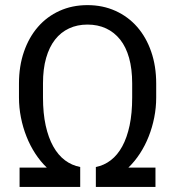

<svg xmlns="http://www.w3.org/2000/svg" viewBox="-20 -741 705 761"><path d="M359.9 -79.1V0H596.2V-76.7H488.8C505.7 -92.9 521 -111.6 534.7 -132.6C548.3 -153.6 559.9 -176 569.3 -200C578.8 -223.9 586.1 -248.9 591.3 -275.1C596.5 -301.4 599.1 -327.8 599.1 -354.5V-409.7C599.1 -455.9 592.5 -498 579.3 -536.1C566.2 -574.2 547.6 -606.9 523.7 -634.3C499.8 -661.6 471 -682.9 437.5 -698C404 -713.1 367 -720.7 326.7 -720.7C286.3 -720.7 249.4 -713.1 216.1 -698C182.7 -682.9 154.1 -661.6 130.4 -634.3C106.6 -606.9 88.1 -574.2 75 -536.1C61.8 -498 55.2 -455.9 55.2 -409.7V-354.5C55.2 -327.8 57.8 -301.4 63 -275.1C68.2 -248.9 75.5 -223.9 85 -200C94.4 -176 106 -153.6 119.6 -132.6C133.3 -111.6 148.6 -92.9 165.5 -76.7H57.6V0H297.9V-79.1C275.7 -83.3 255.6 -92.2 237.5 -105.7C219.5 -119.2 204 -137.5 191.2 -160.4C178.3 -183.3 168.3 -211 161.1 -243.4C154 -275.8 150.4 -312.8 150.4 -354.5V-410.6C150.4 -448.7 154.5 -482.3 162.8 -511.2C171.1 -540.2 182.9 -564.5 198.2 -584C213.5 -603.5 232 -618.3 253.7 -628.4C275.3 -638.5 299.6 -643.6 326.7 -643.6C354 -643.6 378.6 -638.5 400.4 -628.4C422.2 -618.3 440.8 -603.5 456.3 -584C471.8 -564.5 483.6 -540.2 491.7 -511.2C499.8 -482.3 503.9 -448.7 503.9 -410.6V-354.5C503.9 -312.8 500.5 -275.9 493.7 -243.7C486.8 -211.4 477.1 -183.8 464.6 -160.9C452.1 -137.9 436.9 -119.6 419.2 -106C401.4 -92.3 381.7 -83.3 359.9 -79.1Z"/></svg>

Font: Dirooz FD
Style: FD
Weight: 400
Foundry: DejaVu fonts team - Redesigned by Saber Rastikerdar
Version: Version 0.2.1